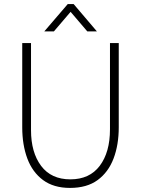

<svg xmlns="http://www.w3.org/2000/svg" viewBox="-20 -911 691 941"><path d="M312 -891H341L455 -757H408L326 -853L244 -757H197ZM89 -287V-700H132V-273Q132 -164 181.5 -98Q231 -32 325 -32Q419 -32 469 -98.5Q519 -165 519 -277V-700H562V-287Q562 -201 536.5 -134Q511 -67 458.5 -28.5Q406 10 323 10Q243 10 191 -28.5Q139 -67 114 -134Q89 -201 89 -287Z"/></svg>

Font: Haskoy ExtraLight
Style: Regular
Weight: 200
Designer: Ertekin Erdin
Foundry: Ertekin Erdin
Version: Version 2.000; ttfautohint (v1.8.4.7-5d5b)